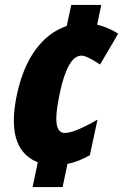

<svg xmlns="http://www.w3.org/2000/svg" viewBox="-20 -742 495 771"><path d="M206.1 -266.1Q206.1 -208 240.2 -208Q278.8 -208 371.6 -261.7L340.8 -118.7Q293.5 -91.8 251 -84L231.4 9.3H110.8L131.8 -90.3Q35.6 -128.4 35.6 -257.8Q35.6 -303.2 47.4 -359.9Q71.3 -472.2 122.6 -542.2Q173.8 -612.3 248 -637.7L266.1 -722.2H386.7L370.1 -642.6Q413.1 -633.3 454.6 -606.9L381.8 -482.9Q328.1 -518.6 307.6 -518.6Q278.8 -518.6 257.3 -480Q235.8 -441.4 220.9 -371.8Q206.1 -302.2 206.1 -266.1Z"/></svg>

Font: Open Sans Hebrew Condensed Extra Bold
Style: Italic
Weight: 800
Width: 3
Italic angle: -12°
Foundry: Ascender Corporation, Yanek Iontef
Version: Version 2.001;PS 002.001;hotconv 1.0.70;makeotf.lib2.5.58329